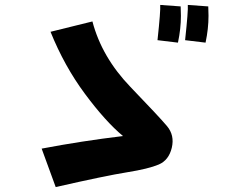

<svg xmlns="http://www.w3.org/2000/svg" viewBox="-20 -777 936 779"><path d="M355 -690Q393 -545 509.5 -424Q626 -303 657.5 -265.5Q689 -228 677 -177.5Q665 -127 624 -109.5Q583 -92 495.5 -78Q408 -64 206 -18L149 -174Q312 -205 479 -225Q408 -284 324.5 -396.5Q241 -509 185 -648ZM630 -757 713 -751Q714 -732 714 -713Q714 -660 702 -604L619 -614Q632 -734 630 -757ZM742 -757 825 -751Q826 -732 826 -713Q826 -660 814 -604L731 -614Q744 -734 742 -757Z"/></svg>

Font: KN Bobohei
Style: Bold
Weight: 700
Designer: Kingnam Type Foundry
Version: Version 1.710;March 18, 2023